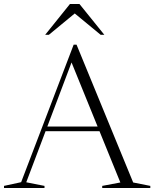

<svg xmlns="http://www.w3.org/2000/svg" viewBox="-28 -938 770 958"><path d="M187 -283.5V-306.5H505V-283.5ZM636.5 -27.5 722 -10.5V0H482V-10.5L572.5 -27.5L323 -641H334.5L103 -28.5L194 -10.5V0H-8V-10.5L77.5 -29L339.5 -715H354ZM331.5 -882H358.5L216 -764.5H197.5L321 -918H368.5L492.5 -764.5H474Z"/></svg>

Font: Newsreader 60pt Light
Style: Regular
Weight: 300
Designer: Hugues Gentile
Foundry: Production Type
Version: Version 1.003